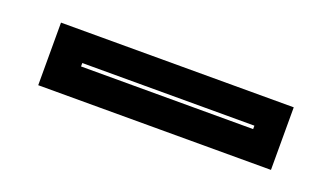

<svg xmlns="http://www.w3.org/2000/svg" viewBox="-30 -121 638 369"><g transform="rotate(20 289.0 64.0)"><path d="M51 128V0H527V128ZM116 66H468V59H116Z"/></g></svg>

Font: Tourney Expanded ExtraBold
Style: Regular
Weight: 800
Width: 7
Designer: Tyler Finck
Foundry: Etcetera Type Co
Version: Version 1.010; ttfautohint (v1.8.3)